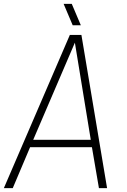

<svg xmlns="http://www.w3.org/2000/svg" viewBox="-35 -970 655 990"><path d="M293 -950.2H335L381.8 -839.8H339.8ZM325.2 -790H384.8L517.1 0H475.1L439 -210.9H120.1L30.8 0H-15.1ZM351.1 -750 136.2 -249H433.1Z"/></svg>

Font: Cooper Hewitt
Style: Light Italic
Weight: 704
Designer: Village Type and Design LLC
Foundry: Cooper Hewitt Smithsonian Design Museum
Version: 1.000